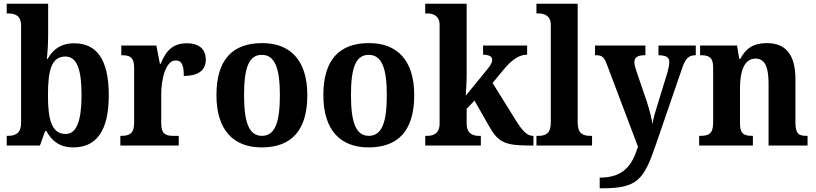

<svg xmlns="http://www.w3.org/2000/svg" viewBox="-20 -780 4372 1029"><path d="M372 10C495 10 563 -76 563 -270C563 -463 497 -548 377 -548C305 -548 262 -513 236 -465H231C235 -494 238 -552 238 -588V-760H16V-708H21C61 -708 93 -698 93 -641V-122C93 -61 57 -52 22 -52H16V0H194L222 -78H229C255 -26 300 10 372 10ZM332 -62C258 -62 237 -136 237 -270C237 -409 258 -477 331 -477C392 -477 417 -409 417 -271C417 -136 392 -62 332 -62Z M625 0H938V-52H908C871 -52 844 -60 844 -119V-274C844 -355 868 -456 921 -456C956 -456 965 -428 965 -373C1039 -373 1083 -401 1083 -460C1083 -512 1052 -548 982 -548C906 -548 870 -509 841 -438H837L818 -536H630V-484H633C674 -484 699 -475 699 -416V-124C699 -61 671 -52 629 -52H625Z M1382 10C1543 10 1627 -82 1627 -270C1627 -458 1535 -549 1385 -549C1224 -549 1140 -458 1140 -270C1140 -82 1232 10 1382 10ZM1384 -52C1313 -52 1288 -127 1288 -270C1288 -413 1312 -486 1383 -486C1454 -486 1480 -413 1480 -270C1480 -127 1455 -52 1384 -52Z M1955 10C2116 10 2200 -82 2200 -270C2200 -458 2108 -549 1958 -549C1797 -549 1713 -458 1713 -270C1713 -82 1805 10 1955 10ZM1957 -52C1886 -52 1861 -127 1861 -270C1861 -413 1885 -486 1956 -486C2027 -486 2053 -413 2053 -270C2053 -127 2028 -52 1957 -52Z M2259 0H2557V-52H2546C2520 -52 2481 -60 2481 -117V-197L2523 -241L2601 -104C2651 -15 2687 0 2825 0H2839V-52H2835C2804 -52 2778 -81 2744 -136L2620 -335L2674 -401C2722 -460 2762 -487 2805 -487V-536H2569V-487C2600 -487 2618 -477 2618 -460C2618 -450 2614 -435 2592 -409L2476 -267C2477 -278 2481 -342 2481 -377V-760H2259V-708H2270C2295 -708 2336 -700 2336 -647V-117C2336 -60 2296 -52 2270 -52H2259Z M2855 0H3153V-52H3142C3104 -52 3076 -65 3076 -123V-760H2855V-708H2866C2891 -708 2932 -700 2932 -647V-123C2932 -65 2904 -52 2866 -52H2855Z M3194 172V229H3210C3395 229 3431 183 3494 -2L3635 -412C3653 -467 3671 -483 3706 -484H3709V-536H3509V-484H3513C3550 -482 3567 -474 3567 -447C3567 -433 3562 -409 3558 -395L3500 -206C3491 -178 3482 -148 3477 -115C3473 -143 3461 -191 3446 -237L3390 -401C3384 -418 3380 -434 3380 -447C3380 -471 3395 -484 3435 -484H3439V-536H3169V-484H3173C3204 -484 3217 -477 3232 -436L3399 6C3369 104 3323 172 3194 172Z M3727 0H4015V-52H4011C3970 -52 3946 -61 3946 -117V-310C3946 -392 3966 -466 4029 -466C4082 -466 4099 -416 4099 -331V0H4308V-52H4304C4262 -52 4243 -61 4243 -123V-355C4243 -490 4189 -549 4090 -549C4016 -549 3976 -519 3947 -464H3942L3930 -536H3732V-484H3736C3777 -484 3802 -475 3802 -419V-121C3802 -61 3775 -52 3733 -52H3727Z"/></svg>

Font: Noto Serif Georgian SemiCondensed Bold
Style: Regular
Weight: 700
Width: 4
Designer: Monotype Design Team, Akaki Razmadze
Foundry: Google LLC
Version: Version 2.003